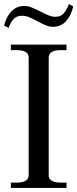

<svg xmlns="http://www.w3.org/2000/svg" viewBox="-27 -918 378 938"><path d="M-7 -793Q3 -835 28.5 -862Q54 -889 92 -889Q109 -889 125.5 -882.5Q142 -876 170 -862Q195 -849 211.5 -842.5Q228 -836 244 -836Q268 -836 282.5 -851Q297 -866 310 -898L331 -887Q321 -843 296 -815Q271 -787 231 -787Q215 -787 199 -793.5Q183 -800 156 -814Q133 -827 115.5 -834Q98 -841 80 -841Q56 -841 41 -826.5Q26 -812 15 -782ZM26 -26H55Q113 -26 113 -62V-637Q113 -673 55 -673H26V-700H298V-673H270Q211 -673 211 -637V-62Q211 -26 270 -26H298V0H26Z"/></svg>

Font: TavirajRegular
Style: Regular
Weight: 400
Designer: Katatrad Team
Foundry: CadsonDemak
Version: Version 1.000